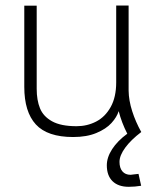

<svg xmlns="http://www.w3.org/2000/svg" viewBox="-20 -496 575 710"><path d="M479.5 148.4 492.2 147 502 190.9Q478.5 194.8 456.1 194.8Q417.5 194.8 396.2 174.1Q375 153.3 375 115.2Q375 85.9 394.8 55.4Q414.6 24.9 450.7 -1.5Q429.7 -42.5 418.9 -85Q412.1 -63 392.1 -41Q372.1 -19 336.4 -4.2Q300.8 10.7 250.5 10.7Q155.3 10.7 112.5 -35.9Q69.8 -82.5 69.8 -174.8V-475.1H115.7V-167.5Q115.7 -125.5 127.9 -95.5Q140.1 -65.4 172.6 -47.4Q205.1 -29.3 263.2 -29.3Q302.2 -29.3 335.4 -46.4Q368.7 -63.5 389.2 -100.1Q409.7 -136.7 409.7 -191.4V-475.6H455.6V-161.1Q456.1 -124.5 468.8 -85Q481.4 -45.4 502.4 -7.8Q463.9 21.5 442.9 50.3Q421.9 79.1 421.9 102.5Q421.9 125 432.6 137.7Q443.4 150.4 462.9 150.4Q467.3 150.4 479.5 148.4Z"/></svg>

Font: Selawik Light
Style: Regular
Weight: 300
Designer: Aaron Bell
Foundry: Microsoft Corporation
Version: Version 1.01